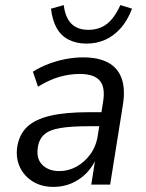

<svg xmlns="http://www.w3.org/2000/svg" viewBox="-20 -724 571 753"><path d="M190 9Q143 9 109 -12Q75 -33 58.5 -67.5Q42 -102 47 -144Q54 -195 85.5 -225.5Q117 -256 177 -270Q237 -284 329 -284H391L382 -229H330Q260 -229 217 -222Q174 -215 153 -196Q132 -177 128 -143Q122 -101 146.5 -77Q171 -53 213 -53Q248 -53 280 -70.5Q312 -88 335 -120Q358 -152 364 -196L384 -323Q394 -381 371.5 -407.5Q349 -434 293 -434Q253 -434 213 -422.5Q173 -411 129 -384L109 -443Q138 -461 171 -473.5Q204 -486 238.5 -492.5Q273 -499 306 -499Q366 -499 404 -478.5Q442 -458 457 -416.5Q472 -375 462 -313L412 0H338L355 -108H360Q344 -70 318 -44Q292 -18 259.5 -4.5Q227 9 190 9ZM319 -553Q279 -553 249 -568.5Q219 -584 202 -614.5Q185 -645 180 -690L230 -704Q236 -655 260 -631Q284 -607 326 -607Q369 -607 399 -630Q429 -653 452 -704L498 -690Q480 -643 452.5 -612.5Q425 -582 391.5 -567.5Q358 -553 319 -553Z"/></svg>

Font: Nunito Sans 10pt SemiCondensed
Style: Italic
Weight: 400
Width: 4
Italic angle: -9°
Designer: Vernon Adams
Foundry: Vernon Adams
Version: Version 3.101;gftools[0.9.27]